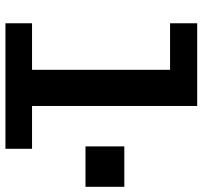

<svg xmlns="http://www.w3.org/2000/svg" viewBox="-40 -722 761 722"><g transform="rotate(90 341.0 -360.5)"><path d="M242 0V-619H67V-721H378V0ZM67 0V-100H539V0ZM530 -301V-447H682V-301Z"/></g></svg>

Font: Chivo Mono Medium SemiBold
Style: Regular
Weight: 600
Monospace: yes
Version: Version 1.008